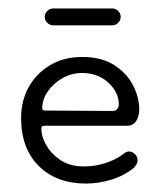

<svg xmlns="http://www.w3.org/2000/svg" viewBox="-20 -425 380 455"><path d="M184 10Q114 10 72 -31.5Q30 -73 30 -146Q30 -186 48 -218.5Q66 -251 98.5 -270.5Q131 -290 175 -290Q221 -290 251 -270.5Q281 -251 295.5 -222.5Q310 -194 310 -166Q310 -149 302.5 -138Q295 -127 281 -127H89Q83 -127 80.5 -126Q78 -125 78 -119Q78 -102 89 -82Q100 -62 120.5 -47.5Q141 -33 168 -31Q197 -29 225 -37Q253 -45 275 -62Q280 -66 286 -66Q293 -66 299.5 -60Q306 -54 306 -45Q306 -36 297 -27Q273 -8 243 1Q213 10 184 10ZM247 -162Q255 -162 259 -168.5Q263 -175 261 -185Q258 -211 234 -231.5Q210 -252 175 -252Q149 -252 127.5 -239.5Q106 -227 93 -208Q80 -189 80 -168Q80 -163 89 -163ZM106 -365Q98 -365 92 -371Q86 -377 86 -385Q86 -393 92 -399Q98 -405 106 -405H246Q254 -405 260 -399Q266 -393 266 -385Q266 -377 260 -371Q254 -365 246 -365Z"/></svg>

Font: Dongle Light
Style: Regular
Weight: 300
Designer: Yanghee Ryu
Foundry: Yanghee Ryu
Version: Version 2.000